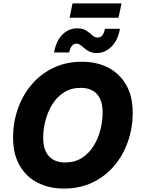

<svg xmlns="http://www.w3.org/2000/svg" viewBox="-20 -1101 829 1131"><path d="M356.9 9.8Q268.6 9.8 200.9 -25.1Q133.3 -60.1 95.2 -127Q57.1 -193.8 57.1 -289.6Q57.1 -379.9 85.4 -460.7Q113.8 -541.5 167 -603.8Q220.2 -666 295.2 -701.7Q370.1 -737.3 462.4 -737.3Q550.3 -737.3 617.7 -702.4Q685.1 -667.5 723.4 -600.6Q761.7 -533.7 761.7 -437.5Q761.7 -347.2 733.4 -266.4Q705.1 -185.5 651.9 -123.3Q598.6 -61 523.9 -25.6Q449.2 9.8 356.9 9.8ZM364.3 -144Q420.9 -144 462.4 -170.7Q503.9 -197.3 531 -240.7Q558.1 -284.2 571.3 -335.9Q584.5 -387.7 584.5 -438.5Q584.5 -510.3 551 -546.9Q517.6 -583.5 455.1 -583.5Q398.9 -583.5 357.2 -556.9Q315.4 -530.3 288.3 -486.6Q261.2 -442.9 247.8 -391.1Q234.4 -339.4 234.4 -289.1Q234.4 -217.8 268.1 -180.9Q301.8 -144 364.3 -144ZM550.8 -788.6Q524.9 -788.6 507.6 -796.9Q490.2 -805.2 477.8 -816.2Q465.3 -827.1 454.3 -835.4Q443.4 -843.8 431.2 -843.8Q397.9 -843.8 387.7 -792H298.3Q311.5 -862.3 348.6 -898.2Q385.7 -934.1 434.1 -934.1Q468.3 -934.1 488.5 -920.7Q508.8 -907.2 523.2 -893.6Q537.6 -879.9 554.2 -879.9Q573.2 -879.9 583.3 -893.3Q593.3 -906.7 598.1 -931.2H686.5Q673.8 -861.8 635.7 -825.2Q597.7 -788.6 550.8 -788.6ZM695.8 -1081.1 678.2 -996.6H390.1L407.2 -1081.1Z"/></svg>

Font: Inter Extra Bold
Style: Italic
Weight: 800
Italic angle: -9.39999°
Designer: Rasmus Andersson
Foundry: rsms
Version: Version 4.000;git-3c8e0fc